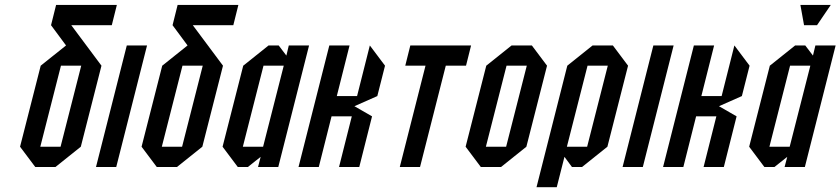

<svg xmlns="http://www.w3.org/2000/svg" viewBox="-20 -687 3458 790"><path d="M145.8 -83.3H229.2L314.2 -416.7H230.8ZM460.8 -666.7 440 -583.3H273.3L397.5 -416.7L312.5 -83.3L208.3 0H125L62.5 -83.3L147.5 -416.7L251.7 -500L190 -583.3L210.8 -666.7Z M458.3 0H375L501.7 -500H585Z M645.8 -83.3H729.2L814.2 -416.7H730.8ZM960.8 -666.7 940 -583.3H773.3L897.5 -416.7L812.5 -83.3L708.3 0H625L562.5 -83.3L647.5 -416.7L751.7 -500L690 -583.3L710.8 -666.7Z M1052.5 -41.7 1000 0H958.3L895.8 -83.3L980.8 -416.7L1085 -500H1126.7L1158.3 -458.3L1168.3 -500H1251.7L1125 0H1041.7ZM1147.5 -416.7H1064.2L979.2 -83.3H1062.5Z M1291.7 0H1208.3L1335 -500H1418.3L1365.8 -291.7H1449.2L1501.7 -500L1564.2 -416.7L1532.5 -291.7L1438.3 -250L1510.8 -208.3L1458.3 0H1375L1427.5 -208.3H1344.2Z M1708.3 0H1625L1730.8 -416.7H1647.5L1668.3 -500H1918.3L1897.5 -416.7H1814.2Z M1958.3 0 1895.8 -83.3 1980.8 -416.7 2085 -500H2168.3L2230.8 -416.7L2145.8 -83.3L2041.7 0ZM1979.2 -83.3H2062.5L2147.5 -416.7H2064.2Z M2397.5 -416.7 2312.5 -83.3H2395.8L2480.8 -416.7ZM2418.3 -500H2501.7L2564.2 -416.7L2479.2 -83.3L2375 0H2333.3L2302.5 -41.7L2270.8 83.3H2187.5L2314.2 -416.7Z M2625 0H2541.7L2668.3 -500H2751.7Z M2791.7 0H2708.3L2835 -500H2918.3L2865.8 -291.7H2949.2L3001.7 -500L3064.2 -416.7L3032.5 -291.7L2938.3 -250L3010.8 -208.3L2958.3 0H2875L2927.5 -208.3H2844.2Z M3219.2 -41.7 3166.7 0H3125L3062.5 -83.3L3147.5 -416.7L3251.7 -500H3293.3L3325 -458.3L3335 -500H3418.3L3291.7 0H3208.3ZM3314.2 -416.7H3230.8L3145.8 -83.3H3229.2ZM3288.3 -583.3 3273.3 -666.7H3398.3L3341.7 -583.3Z"/></svg>

Font: Yulong
Style: Italic
Weight: 400
Italic angle: -14.25°
Designer: GGBotNet
Foundry: f0n7.com
Version: 1.00